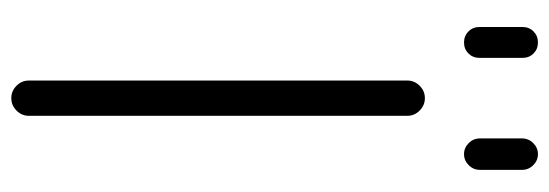

<svg xmlns="http://www.w3.org/2000/svg" viewBox="-336 -658 973 340"><g transform="rotate(90 150.0 -487.5)"><path d="M122.1 -52.7V-722.7Q122.1 -735.4 131.3 -744.6Q140.6 -753.9 153.3 -753.9Q166 -753.9 175.3 -744.6Q184.6 -735.4 184.6 -722.7V-52.7Q184.6 -40 175.3 -30.8Q166 -21.5 153.3 -21.5Q140.6 -21.5 131.3 -30.8Q122.1 -40 122.1 -52.7ZM27.3 -850.6V-926.8Q27.3 -938.5 35.2 -946.3Q43 -954.1 54.7 -954.1Q66.4 -954.1 74.2 -946.3Q82 -938.5 82 -926.8V-850.6Q82 -838.9 74.2 -831.1Q66.4 -823.2 54.7 -823.2Q43 -823.2 35.2 -831.1Q27.3 -838.9 27.3 -850.6ZM224.6 -851.6V-925.8Q224.6 -937.5 232.9 -945.8Q241.2 -954.1 252.4 -954.1Q263.7 -954.1 272 -945.8Q280.3 -937.5 280.3 -925.8V-851.6Q280.3 -839.8 272 -831.5Q263.7 -823.2 252.4 -823.2Q241.2 -823.2 232.9 -831.5Q224.6 -839.8 224.6 -851.6Z"/></g></svg>

Font: Gen Jyuu Gothic Light
Style: Regular
Weight: 200
Designer: [Source Han Sans]
Ryoko NISHIZUKA  (kana & ideographs); Paul D. Hunt (Latin, Greek & Cyrillic); Wenlong ZHANG  (bopomofo
Version: Version 1.002.20150607